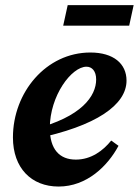

<svg xmlns="http://www.w3.org/2000/svg" viewBox="-20 -700 532 736"><path d="M204.6 15.1C313 15.1 393 -63.8 434.3 -141.1L406.3 -161.2C375 -122.2 329.3 -88.2 270.6 -88.2C208.5 -88.2 170.9 -127.2 170.9 -209C170.9 -333.4 254.4 -444.3 311.5 -444.3C332.4 -444.3 348.6 -428 348.6 -395.3C348.6 -332.6 293.9 -251.4 109.8 -204.9L112.4 -167.6C351.5 -216.4 465 -299.2 465 -391C465 -455.7 415.4 -498.7 326.4 -498.7C157 -498.7 29.6 -346.2 29.6 -173C29.6 -55.7 100.4 15.1 204.6 15.1ZM222.2 -601.5H475.2L492.3 -680.4H239.5L222.2 -601.5Z"/></svg>

Font: Source Serif 4 Variable
Style: Italic
Weight: 400
Italic angle: -12°
Designer: Frank Grießhammer
Foundry: Adobe Systems Incorporated
Version: Version 4.004;hotconv 1.0.116;makeotfexe 2.5.65601